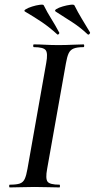

<svg xmlns="http://www.w3.org/2000/svg" viewBox="-20 -819 414 839"><path d="M23 0Q20 0 20 -6Q20 -12 23 -12Q52 -12 66.5 -17Q81 -22 88 -37Q95 -52 100 -81L182 -544Q190 -587 179.5 -600Q169 -613 128 -613Q125 -613 125 -619Q125 -625 128 -625Q151 -625 178 -623.5Q205 -622 235 -622Q269 -622 296.5 -623.5Q324 -625 345 -625Q348 -625 348 -619Q348 -613 345 -613Q317 -613 302 -607Q287 -601 280 -586Q273 -571 268 -542L186 -81Q178 -38 188 -25Q198 -12 240 -12Q242 -12 242 -6Q242 0 240 0Q219 0 191.5 -1Q164 -2 131 -2Q101 -2 73.5 -1Q46 0 23 0ZM363 -669Q330 -700 296.5 -721.5Q263 -743 224 -768Q216 -773 226.5 -779.5Q237 -786 254.5 -791Q272 -796 287 -798Q302 -800 305 -796Q321 -764 337.5 -737Q354 -710 373 -678Q375 -675 371 -670.5Q367 -666 363 -669ZM230 -669Q196 -700 163.5 -722Q131 -744 90 -768Q82 -772 92.5 -778.5Q103 -785 120.5 -790.5Q138 -796 153.5 -798Q169 -800 171 -796Q187 -764 204 -737Q221 -710 238 -678Q241 -675 237 -670.5Q233 -666 230 -669Z"/></svg>

Font: Cormorant Garamond Light SemiBold
Style: Italic
Weight: 600
Italic angle: -10°
Version: Version 4.001